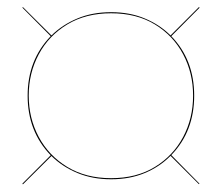

<svg xmlns="http://www.w3.org/2000/svg" viewBox="-20 -648 610 528"><path d="M41.5 -143 119.5 -221Q56 -286.5 56 -385Q56 -483 119.5 -548.5L41.5 -627L43 -628.5L121.5 -550.5Q151.5 -580 192.8 -597.2Q234 -614.5 285.5 -614.5Q337 -614.5 378.2 -597.2Q419.5 -580 449 -550.5L527 -628.5L529 -627L451 -548.5Q514 -483.5 514 -385Q514 -286.5 451 -221.5L528.5 -143L527 -141.5L449 -219.5Q419.5 -189.5 378.2 -172.2Q337 -155 285.5 -155Q234.5 -155 193 -172.2Q151.5 -189.5 121.5 -219L43 -141ZM59 -385Q59 -323 86.5 -271.5Q114 -220 165 -189Q216 -158 285.5 -158Q355.5 -158 406 -189Q456.5 -220 483.8 -271.5Q511 -323 511 -385Q511 -447 483.8 -498.5Q456.5 -550 406 -580.8Q355.5 -611.5 285.5 -611.5Q216 -611.5 165 -580.8Q114 -550 86.5 -498.5Q59 -447 59 -385Z"/></svg>

Font: Bodoni* 72pt Fatface
Style: Regular
Weight: 900
Version: Version 2.3